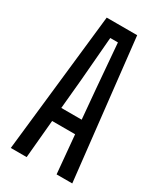

<svg xmlns="http://www.w3.org/2000/svg" viewBox="-199 -878 815 955"><g transform="rotate(30 208.0 -400.0)"><path d="M31 0 120 -800H295L384 0H294L274 -219H142L122 0ZM149 -298H266L251 -468L230 -721H186L165 -468Z"/></g></svg>

Font: Big Shoulders Text Medium
Style: Regular
Weight: 500
Designer: Patric King
Foundry: XO Type Co
Version: Version 1.000; ttfautohint (v1.8.2)